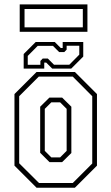

<svg xmlns="http://www.w3.org/2000/svg" viewBox="-20 -876 520 896"><path d="M150.5 0 47.5 -103V-437L150.5 -540H329.5L432.5 -437V-103L329.5 0ZM162 -22H319.5L410.5 -113V-427L319.5 -518.5H161L69.5 -427V-114ZM211 -119.5 167.5 -163V-378L210.5 -420.5H270L313 -378V-162L270 -119.5ZM219.5 -141.5H260.5L291 -172V-368L260.5 -398.5H219.5L189 -368V-172ZM90.5 -556V-624L146.5 -680H235.5L263.5 -652H272.5V-680H368.5V-612L312.5 -556H223.5L195.5 -584H186.5V-556ZM109.5 -573.5H168.5V-591.5L179.5 -603H203L232 -574H303.5L350 -621V-662.5H291V-644.5L280 -633H256L227 -662H156L109.5 -615ZM72 -727.5V-855.5H388V-727.5ZM94.5 -748.5H366.5V-834H94.5Z"/></svg>

Font: Tourney Condensed ExtraLight
Style: Regular
Weight: 200
Width: 3
Designer: Tyler Finck
Foundry: Etcetera Type Co
Version: Version 1.010; ttfautohint (v1.8.3)